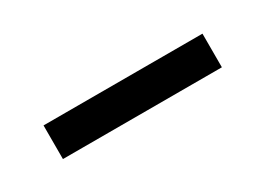

<svg xmlns="http://www.w3.org/2000/svg" viewBox="-18 -449 377 272"><g transform="rotate(-30 170.0 -312.5)"><path d="M40 -340H300V-285H40Z"/></g></svg>

Font: Noto Serif Sinhala Light
Style: Regular
Weight: 300
Designer: Jelle Bosma - Monotype Design Team
Foundry: Monotype Imaging Inc.
Version: Version 2.007; ttfautohint (v1.8.4.7-5d5b)